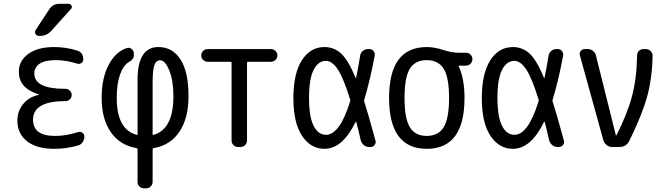

<svg xmlns="http://www.w3.org/2000/svg" viewBox="-20 -780 3540 1019"><path d="M185.5 -276.4Q186.5 -276.4 186.5 -278.3Q186.5 -279.3 185.5 -279.3Q79.1 -311.5 80.1 -400.4Q80.1 -457 129.9 -493.7Q179.7 -530.3 267.6 -530.3Q329.1 -530.3 389.6 -511.7Q421.9 -502 421.9 -464.8Q421.9 -452.1 411.6 -445.3Q401.4 -438.5 388.7 -442.4Q331.1 -460.9 275.4 -460.9Q218.8 -460.9 190.4 -441.9Q162.1 -422.9 162.1 -389.6Q162.1 -308.6 325.2 -308.6H327.1Q339.8 -308.6 350.1 -299.3Q360.4 -290 360.4 -275.9Q360.4 -261.7 350.1 -252.4Q339.8 -243.2 327.1 -243.2H325.2Q155.3 -243.2 155.3 -144.5Q155.3 -58.6 272.5 -58.6Q332 -58.6 394.5 -79.1Q406.2 -83 417 -75.7Q427.7 -68.4 427.7 -54.7Q427.7 -39.1 418.5 -25.4Q409.2 -11.7 393.6 -7.8Q332 9.8 267.6 9.8Q174.8 9.8 123.5 -30.3Q72.3 -70.3 72.3 -139.6Q72.3 -190.4 103 -228Q133.8 -265.6 185.5 -276.4ZM294.9 -759.8H344.7Q354.5 -759.8 359.4 -750Q364.3 -740.2 357.4 -733.4L252.9 -617.2Q228.5 -589.8 195.3 -589.8H184.6Q173.8 -589.8 168.5 -600.1Q163.1 -610.4 168.9 -620.1L241.2 -730.5Q260.7 -759.8 294.9 -759.8Z M790 -339.8V-67.4Q790 -62.5 794.9 -64.5Q900.4 -93.8 900.4 -269.5Q900.4 -352.5 878.4 -406.2Q856.4 -460 830.1 -460Q808.6 -460 799.3 -434.6Q790 -409.2 790 -339.8ZM704.1 5.9Q616.2 -8.8 567.9 -79.1Q519.5 -149.4 519.5 -259.8Q519.5 -366.2 557.1 -436.5Q594.7 -506.8 654.3 -525.4Q668 -529.3 679.2 -519.5Q690.4 -509.8 690.4 -495.1V-486.3Q690.4 -464.8 663.1 -450.2Q634.8 -433.6 617.2 -384.8Q599.6 -335.9 599.6 -259.8Q599.6 -92.8 705.1 -64.5Q710 -62.5 710 -67.4V-355.5Q710 -530.3 820.3 -530.3Q895.5 -530.3 938 -464.4Q980.5 -398.4 980.5 -269.5Q980.5 -152.3 932.1 -80.6Q883.8 -8.8 795.9 5.9Q790 7.8 790 11.7V184.6Q790 199.2 779.8 209.5Q769.5 219.7 754.9 219.7H745.1Q730.5 219.7 720.2 210Q710 200.2 710 184.6V11.7Q710 7.8 704.1 5.9Z M1082 -452.1Q1068.4 -452.1 1058.1 -461.9Q1047.9 -471.7 1047.9 -485.8Q1047.9 -500 1058.1 -509.8Q1068.4 -519.5 1082 -519.5H1418Q1431.6 -519.5 1441.9 -509.8Q1452.1 -500 1452.1 -485.8Q1452.1 -471.7 1441.9 -461.9Q1431.6 -452.1 1418 -452.1H1295.9Q1291 -452.1 1291 -447.3V-35.2Q1291 -20.5 1281.2 -10.3Q1271.5 0 1255.9 0H1244.1Q1229.5 0 1219.2 -9.8Q1209 -19.5 1209 -35.2V-447.3Q1209 -452.1 1204.1 -452.1Z M1710 -457Q1668.9 -457 1644.5 -409.2Q1620.1 -361.3 1620.1 -259.8Q1620.1 -160.2 1644.5 -112.3Q1668.9 -64.5 1710 -64.5Q1783.2 -64.5 1837.9 -241.2Q1839.8 -247.1 1838.9 -250Q1802.7 -367.2 1772.5 -412.1Q1742.2 -457 1710 -457ZM1702.1 9.8Q1628.9 9.8 1583 -59.1Q1537.1 -127.9 1537.1 -259.8Q1537.1 -389.6 1582 -460Q1627 -530.3 1702.1 -530.3Q1752 -530.3 1789.6 -496.6Q1827.1 -462.9 1867.2 -367.2Q1869.1 -366.2 1870.1 -367.2Q1879.9 -414.1 1891.6 -485.4Q1893.6 -500 1905.8 -509.8Q1918 -519.5 1932.6 -519.5H1940.4Q1954.1 -519.5 1962.4 -509.3Q1970.7 -499 1968.8 -485.4Q1944.3 -353.5 1913.1 -251Q1911.1 -246.1 1913.1 -241.2Q1932.6 -180.7 1972.7 -34.2Q1976.6 -21.5 1968.3 -10.7Q1960 0 1947.3 0H1938.5Q1922.9 0 1911.1 -9.8Q1899.4 -19.5 1894.5 -35.2Q1883.8 -84 1871.1 -131.8Q1871.1 -133.8 1869.6 -133.8Q1868.2 -133.8 1867.2 -132.8Q1797.9 9.8 1702.1 9.8Z M2334.5 -415.5Q2305.7 -460.9 2244.6 -460.9Q2183.6 -460.9 2155.3 -415.5Q2127 -370.1 2127 -260.3Q2127 -150.4 2155.3 -104.5Q2183.6 -58.6 2244.6 -58.6Q2305.7 -58.6 2334.5 -104.5Q2363.3 -150.4 2363.3 -260.3Q2363.3 -370.1 2334.5 -415.5ZM2245.1 -530.3Q2285.2 -530.3 2331.5 -515.1Q2377.9 -500 2417 -500H2453.1Q2466.8 -500 2477.1 -490.2Q2487.3 -480.5 2487.3 -466.3Q2487.3 -452.1 2477.1 -441.9Q2466.8 -431.6 2453.1 -431.6H2415Q2414.1 -431.6 2414.1 -430.7V-428.7Q2445.3 -363.3 2445.3 -259.8Q2445.3 9.8 2245.1 9.8Q2044.9 9.8 2044.9 -260.3Q2044.9 -530.3 2245.1 -530.3Z M2710 -457Q2668.9 -457 2644.5 -409.2Q2620.1 -361.3 2620.1 -259.8Q2620.1 -160.2 2644.5 -112.3Q2668.9 -64.5 2710 -64.5Q2783.2 -64.5 2837.9 -241.2Q2839.8 -247.1 2838.9 -250Q2802.7 -367.2 2772.5 -412.1Q2742.2 -457 2710 -457ZM2702.1 9.8Q2628.9 9.8 2583 -59.1Q2537.1 -127.9 2537.1 -259.8Q2537.1 -389.6 2582 -460Q2627 -530.3 2702.1 -530.3Q2752 -530.3 2789.6 -496.6Q2827.1 -462.9 2867.2 -367.2Q2869.1 -366.2 2870.1 -367.2Q2879.9 -414.1 2891.6 -485.4Q2893.6 -500 2905.8 -509.8Q2918 -519.5 2932.6 -519.5H2940.4Q2954.1 -519.5 2962.4 -509.3Q2970.7 -499 2968.8 -485.4Q2944.3 -353.5 2913.1 -251Q2911.1 -246.1 2913.1 -241.2Q2932.6 -180.7 2972.7 -34.2Q2976.6 -21.5 2968.3 -10.7Q2960 0 2947.3 0H2938.5Q2922.9 0 2911.1 -9.8Q2899.4 -19.5 2894.5 -35.2Q2883.8 -84 2871.1 -131.8Q2871.1 -133.8 2869.6 -133.8Q2868.2 -133.8 2867.2 -132.8Q2797.9 9.8 2702.1 9.8Z M3182.6 -34.2 3057.6 -486.3Q3053.7 -499 3062 -509.3Q3070.3 -519.5 3083 -519.5H3098.6Q3114.3 -519.5 3126.5 -510.3Q3138.7 -501 3142.6 -486.3L3249 -60.5Q3249 -59.6 3250 -59.6Q3251 -59.6 3251 -60.5Q3309.6 -175.8 3334.5 -270.5Q3359.4 -365.2 3361.3 -485.4Q3361.3 -500 3371.1 -509.8Q3380.9 -519.5 3396.5 -519.5H3408.2Q3421.9 -519.5 3432.6 -509.3Q3443.4 -499 3443.4 -485.4Q3441.4 -365.2 3414.6 -267.6Q3387.7 -169.9 3319.3 -31.2Q3303.7 0 3267.6 0H3227.5Q3211.9 0 3199.7 -9.8Q3187.5 -19.5 3182.6 -34.2Z"/></svg>

Font: Rounded-L Mgen+ 2m regular
Style: Regular
Weight: 400
Designer: [Source Han Sans]
Ryoko NISHIZUKA  (kana & ideographs); Paul D. Hunt (Latin, Greek & Cyrillic); Wenlong ZHANG  (bopomofo
Version: Version 1.059.20150602